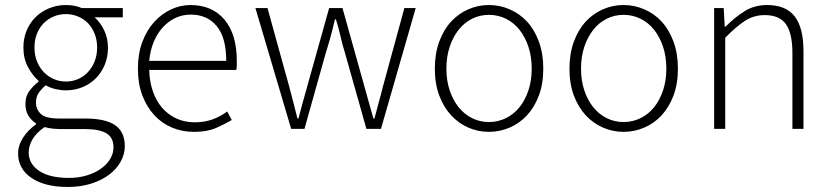

<svg xmlns="http://www.w3.org/2000/svg" viewBox="-20 -512 3298 763"><path d="M249 231Q158 231 105 195Q52 159 52 98Q52 66 71 36Q90 6 123 -18V-22Q105 -33 93 -52Q81 -71 81 -99Q81 -131 99 -153.5Q117 -176 133 -187V-191Q110 -211 91.5 -245Q73 -279 73 -323Q73 -360 86 -391Q99 -422 122 -444.5Q145 -467 176 -479.5Q207 -492 242 -492Q262 -492 278 -488.5Q294 -485 305 -480H468V-443H356Q379 -423 394 -391.5Q409 -360 409 -322Q409 -285 396 -254Q383 -223 360.5 -200.5Q338 -178 307.5 -165.5Q277 -153 242 -153Q222 -153 200.5 -158Q179 -163 162 -173Q146 -160 134.5 -144Q123 -128 123 -104Q123 -78 142 -59.5Q161 -41 215 -41H318Q399 -41 437.5 -14.5Q476 12 476 69Q476 100 460 129.5Q444 159 414.5 181.5Q385 204 343 217.5Q301 231 249 231ZM242 -188Q267 -188 289.5 -197.5Q312 -207 329 -225Q346 -243 356 -268Q366 -293 366 -323Q366 -353 356 -378Q346 -403 329.5 -420Q313 -437 290 -446.5Q267 -456 242 -456Q216 -456 193.5 -446.5Q171 -437 154 -420Q137 -403 127 -378.5Q117 -354 117 -323Q117 -293 127 -268Q137 -243 154.5 -225Q172 -207 194.5 -197.5Q217 -188 242 -188ZM254 195Q294 195 327 184.5Q360 174 383 157Q406 140 418.5 118.5Q431 97 431 74Q431 34 402.5 17.5Q374 1 320 1H217Q209 1 192.5 -0.5Q176 -2 157 -7Q124 16 109 42Q94 68 94 94Q94 139 135.5 167Q177 195 254 195Z M750 12Q704 12 663.5 -5Q623 -22 593 -54.5Q563 -87 545.5 -133.5Q528 -180 528 -239Q528 -298 545.5 -345Q563 -392 592.5 -424.5Q622 -457 659.5 -474.5Q697 -492 737 -492Q823 -492 872 -434Q921 -376 921 -270Q921 -261 921 -252Q921 -243 919 -234H573Q574 -189 587 -150.5Q600 -112 623.5 -84.5Q647 -57 680 -41.5Q713 -26 754 -26Q793 -26 824.5 -37.5Q856 -49 883 -69L901 -35Q872 -18 837.5 -3Q803 12 750 12ZM573 -270H879Q879 -363 841 -408.5Q803 -454 738 -454Q707 -454 679 -441.5Q651 -429 628.5 -405Q606 -381 591.5 -347Q577 -313 573 -270Z M1137 0 995 -480H1043L1129 -169Q1138 -136 1146 -104.5Q1154 -73 1162 -41H1166Q1174 -73 1183 -104.5Q1192 -136 1201 -169L1288 -480H1341L1428 -169Q1437 -136 1446 -104.5Q1455 -73 1464 -41H1468Q1476 -73 1485 -104.5Q1494 -136 1502 -169L1587 -480H1632L1494 0H1436L1352 -298Q1341 -333 1333.5 -366.5Q1326 -400 1315 -435H1311Q1303 -400 1293.5 -365.5Q1284 -331 1273 -296L1190 0Z M1923 12Q1880 12 1841 -5Q1802 -22 1772.5 -54Q1743 -86 1725.5 -132.5Q1708 -179 1708 -239Q1708 -299 1725.5 -346.5Q1743 -394 1772.5 -426Q1802 -458 1841 -475Q1880 -492 1923 -492Q1966 -492 2005.5 -475Q2045 -458 2074.5 -426Q2104 -394 2121.5 -346.5Q2139 -299 2139 -239Q2139 -179 2121.5 -132.5Q2104 -86 2074.5 -54Q2045 -22 2005.5 -5Q1966 12 1923 12ZM1923 -27Q1959 -27 1990.5 -42.5Q2022 -58 2044.5 -86Q2067 -114 2080 -153Q2093 -192 2093 -239Q2093 -287 2080 -326Q2067 -365 2044.5 -393.5Q2022 -422 1990.5 -437.5Q1959 -453 1923 -453Q1887 -453 1856 -437.5Q1825 -422 1802.5 -393.5Q1780 -365 1767 -326Q1754 -287 1754 -239Q1754 -192 1767 -153Q1780 -114 1802.5 -86Q1825 -58 1856 -42.5Q1887 -27 1923 -27Z M2458 12Q2415 12 2376 -5Q2337 -22 2307.5 -54Q2278 -86 2260.5 -132.5Q2243 -179 2243 -239Q2243 -299 2260.5 -346.5Q2278 -394 2307.5 -426Q2337 -458 2376 -475Q2415 -492 2458 -492Q2501 -492 2540.5 -475Q2580 -458 2609.5 -426Q2639 -394 2656.5 -346.5Q2674 -299 2674 -239Q2674 -179 2656.5 -132.5Q2639 -86 2609.5 -54Q2580 -22 2540.5 -5Q2501 12 2458 12ZM2458 -27Q2494 -27 2525.5 -42.5Q2557 -58 2579.5 -86Q2602 -114 2615 -153Q2628 -192 2628 -239Q2628 -287 2615 -326Q2602 -365 2579.5 -393.5Q2557 -422 2525.5 -437.5Q2494 -453 2458 -453Q2422 -453 2391 -437.5Q2360 -422 2337.5 -393.5Q2315 -365 2302 -326Q2289 -287 2289 -239Q2289 -192 2302 -153Q2315 -114 2337.5 -86Q2360 -58 2391 -42.5Q2422 -27 2458 -27Z M2818 0V-480H2856L2860 -406H2863Q2900 -443 2939 -467.5Q2978 -492 3028 -492Q3103 -492 3138 -447Q3173 -402 3173 -308V0H3129V-302Q3129 -379 3103.5 -415.5Q3078 -452 3019 -452Q2976 -452 2941 -429.5Q2906 -407 2862 -362V0Z"/></svg>

Font: TypoPRO Source Sans Pro
Style: Regular
Weight: 300
Designer: Paul D. Hunt
Foundry: Adobe Systems Incorporated
Version: Version 2.020;PS 2.000;hotconv 1.0.86;makeotf.lib2.5.63406